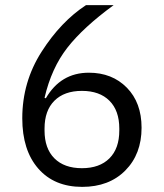

<svg xmlns="http://www.w3.org/2000/svg" viewBox="-20 -718 640 750"><path d="M301 12Q192 12 129.5 -59.5Q67 -131 67 -256Q67 -398 142.5 -516Q218 -634 316 -698H424Q305 -611 243 -531.5Q181 -452 154 -336L159 -334Q217 -434 327 -434Q418 -434 475.5 -375.5Q533 -317 533 -219Q533 -116 469.5 -52Q406 12 301 12ZM446 -208V-216Q446 -286 407.5 -324.5Q369 -363 300 -363Q231 -363 192.5 -324.5Q154 -286 154 -216V-208Q154 -138 192.5 -99.5Q231 -61 300 -61Q369 -61 407.5 -99.5Q446 -138 446 -208Z"/></svg>

Font: Anuphan
Style: Regular
Weight: 400
Designer: Mike Abbink, Paul van der Laan, Pieter van Rosmalen, Mint Tantisuwanna
Foundry: Bold Monday; Cadson Demak
Version: Version 3.002;hotconv 1.0.109;makeotfexe 2.5.65596